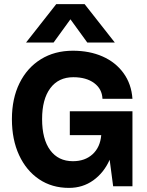

<svg xmlns="http://www.w3.org/2000/svg" viewBox="-20 -907 714 935"><path d="M254 -887H392L539 -700H405L323 -813L241 -700H107ZM38 -327Q38 -427 75 -502Q112 -577 179 -618.5Q246 -660 335 -660Q416 -660 479.5 -632Q543 -604 581.5 -551Q620 -498 625 -426H479Q477 -474 438.5 -502.5Q400 -531 337 -531Q265 -531 225 -477.5Q185 -424 185 -327Q185 -229 224.5 -175.5Q264 -122 335 -122Q394 -122 431 -156Q468 -190 473 -249H320V-365H625V0H531L514 -129Q486 -66 434.5 -29Q383 8 316 8Q233 8 170.5 -34Q108 -76 73 -151.5Q38 -227 38 -327Z"/></svg>

Font: Overused Grotesk
Style: Bold
Weight: 700
Version: Version 0.003